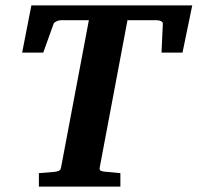

<svg xmlns="http://www.w3.org/2000/svg" viewBox="-20 -691 732 711"><path d="M655.8 -496.1H578.1L583 -603Q583.5 -609.4 575.9 -612.8Q568.4 -616.2 561 -616.2H452.1L349.1 -69.8Q347.7 -61 353.3 -58.6Q358.9 -56.2 368.2 -55.2Q377 -54.7 386.7 -53.7Q395 -52.7 405.3 -51.8L425.8 -49.8V0H124V-49.8Q133.8 -50.8 143.3 -51.3Q152.8 -51.8 161.1 -52.7Q170.4 -53.7 179.2 -54.2Q189.5 -55.2 197 -58.1Q204.6 -61 206.1 -70.8L309.1 -616.2H206.1Q202.6 -616.2 198.2 -615.2Q193.8 -614.3 189.7 -612.3Q185.5 -610.4 182.4 -607.9Q179.2 -605.5 178.2 -602.1L140.1 -496.1H62L96.2 -670.9H691.9Z"/></svg>

Font: Charis SIL CyrE
Style: Bold Italic
Weight: 700
Italic angle: -11°
Foundry: SIL International
Version: Version 5.000